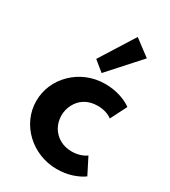

<svg xmlns="http://www.w3.org/2000/svg" viewBox="-207 -947 945 1065"><g transform="rotate(30 266.0 -414.0)"><path d="M457 -766 354 -843.5 215.5 -623 280.5 -570ZM330 16C363.5 16 395 11.5 425 2C455 -8 479.5 -19.5 498.5 -34L446 -137.5C424 -121 390.5 -110 354 -110C324.5 -110 298.5 -116.5 276 -129.5C231 -155.5 205 -202 205 -256C205 -280.5 211 -304 222.5 -326.5C245.5 -371 289.5 -402 353 -402C390 -402 421 -393 446 -374.5L498.5 -478C480 -492.5 455.5 -504.5 425 -514C394.5 -523.5 362.5 -528 329.5 -528C248 -528 177 -496.5 125.5 -446C73.5 -395.5 44 -328 44 -255.5C44 -105 174 16 330 16Z"/></g></svg>

Font: Spartan
Style: Bold
Weight: 700
Designer: Matt Bailey, Mirko Velimirovic
Foundry: Matt Bailey
Version: Version 1.003